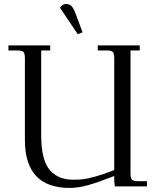

<svg xmlns="http://www.w3.org/2000/svg" viewBox="-20 -928 771 956"><path d="M22 -676.8V-702.1H230V-676.8H185.1V-252.9Q185.1 -189 197 -144.8Q209 -100.6 231.9 -76.9Q254.9 -53.2 282.7 -43.2Q310.5 -33.2 347.2 -33.2Q372.1 -33.2 392.6 -35.4Q413.1 -37.6 454.3 -48.8Q495.6 -60.1 548.8 -81.1V-637.2Q548.8 -662.1 541.7 -669.4Q534.7 -676.8 509.8 -676.8H466.8V-702.1H675.8V-676.8H629.9V-65.9Q629.9 -41 637 -33.4Q644 -25.9 668.9 -25.9H711.9V0H551.8L548.8 -25.9V-51.8Q468.3 -20 418.9 -6.1Q369.6 7.8 327.1 7.8Q104 7.8 104 -231V-637.2Q104 -662.1 96.9 -669.4Q89.8 -676.8 64.9 -676.8ZM278.8 -889.2Q291 -908.2 309.1 -908.2Q326.2 -908.2 336.4 -897.2Q346.7 -886.2 356.9 -858.9L391.1 -767.1L367.2 -757.8Z"/></svg>

Font: Dihjauti S
Style: Regular
Weight: 400
Designer: T. Christopher White
Version: Version 3.0.0